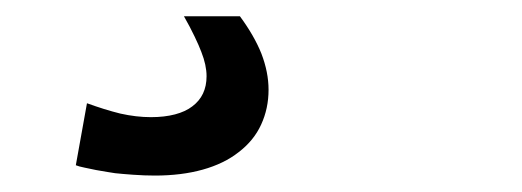

<svg xmlns="http://www.w3.org/2000/svg" viewBox="-20 -20 642 236"><path d="M170.4 195.8Q157.7 195.8 143.8 194.8Q129.9 193.8 121.6 192.9Q118.7 192.4 112.1 191.4Q105.5 190.4 98.1 189Q90.8 187.5 83.7 186Q76.7 184.6 73.2 183.1L86.9 106.9Q97.7 110.8 107.9 114Q118.2 117.2 127.9 119.6Q147.5 124 165.5 124Q182.1 124 195.1 120.6Q208 117.2 216.3 110.8Q233.9 97.7 233.9 73.7Q233.9 60.1 227.5 43.9Q224.6 36.1 219.2 24.9Q213.9 13.7 206.1 0H274.9Q292.5 23.9 301.3 45.9Q310.1 68.8 310.1 90.3Q310.1 113.3 301 133.1Q292 152.8 273.4 167Q255.4 181.2 229.2 188.5Q203.1 195.8 170.4 195.8Z"/></svg>

Font: Hack
Style: Bold Italic
Weight: 700
Italic angle: -11°
Monospace: yes
Designer: Christopher Simpkins
Foundry: Christopher Simpkins
Version: Version 2.017; ttfautohint (v1.4.1) -l 4 -r 80 -G 350 -x 0 -